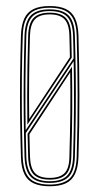

<svg xmlns="http://www.w3.org/2000/svg" viewBox="-20 -626 337 651"><path d="M148.5 5.5Q116.5 5.5 95.2 -3.9Q74 -13.2 63.1 -34.9Q52.2 -56.5 51 -93Q49 -161.5 48.2 -227.8Q47.5 -294 48.1 -362.6Q48.8 -431.2 51 -505.8Q52.2 -541.5 62.5 -563.4Q72.8 -585.2 93.9 -595.4Q115 -605.5 148.5 -605.5Q181.8 -605.5 202.9 -595.6Q224 -585.8 234.4 -564Q244.8 -542.2 246 -506Q249 -402.8 249.2 -302.5Q249.5 -202.2 246 -93.5Q244.8 -57.5 234.2 -35.8Q223.8 -14 202.6 -4.2Q181.5 5.5 148.5 5.5ZM148.5 -0.2Q194.5 -0.2 216.4 -21.1Q238.2 -42 240 -93.5Q243.5 -205.2 243.2 -305.2Q243 -405.2 240 -505Q239 -540 229 -560.8Q219 -581.5 199.1 -590.6Q179.2 -599.8 148.5 -599.8Q118.2 -599.8 98.4 -590.8Q78.5 -581.8 68.4 -561.2Q58.2 -540.8 57.2 -505.8Q55 -439 54.2 -372.5Q53.5 -306 54.1 -237.1Q54.8 -168.2 57 -94.2Q58.2 -59.5 68.2 -38.9Q78.2 -18.2 98.2 -9.2Q118.2 -0.2 148.5 -0.2ZM148.5 -5.8Q105.2 -5.8 85 -25.9Q64.8 -46 63.2 -94Q61.2 -164.2 60.5 -232.5Q59.8 -300.8 60.5 -368.5Q61.2 -436.2 63.2 -504.8Q64.8 -553.2 84.6 -573.8Q104.5 -594.2 148.5 -594.2Q192.2 -594.2 212.4 -573.9Q232.5 -553.5 233.8 -505Q236 -438.5 236.8 -372.1Q237.5 -305.8 236.8 -236.8Q236 -167.8 233.8 -93.5Q232.2 -45 211.6 -25.4Q191 -5.8 148.5 -5.8ZM148.5 -11.5Q189 -11.5 207.6 -30.4Q226.2 -49.2 227.8 -94.5Q230.5 -181.8 230.9 -261.8Q231.2 -341.8 229.8 -418.5L67.5 -174.8Q67.8 -162.5 68 -148.5Q68.2 -134.5 68.6 -120.6Q69 -106.8 69.2 -94.5Q70.8 -50 89 -30.8Q107.2 -11.5 148.5 -11.5ZM148.5 -17Q111 -17 93.9 -34.9Q76.8 -52.8 75.5 -94.5Q75.2 -105.2 74.8 -123.4Q74.2 -141.5 73.9 -156.5Q73.5 -171.5 73.5 -172.2L224 -399.8Q225.2 -328 224.9 -254Q224.5 -180 221.8 -94.8Q220.5 -50.8 203 -33.9Q185.5 -17 148.5 -17ZM148.5 -22.8Q182 -22.8 198.1 -38.2Q214.2 -53.8 215.2 -91Q217.5 -169 218.4 -239.5Q219.2 -310 218 -380.8L79.8 -170.8Q80 -159 80.4 -144.1Q80.8 -129.2 81.1 -115.5Q81.5 -101.8 81.8 -93.2Q83.2 -55.8 98.6 -39.2Q114 -22.8 148.5 -22.8ZM67 -184.5 229.5 -428.2Q229.2 -445.8 228.8 -467.5Q228.2 -489.2 227.8 -504.8Q226.2 -549.5 208.1 -569Q190 -588.5 148.5 -588.5Q107.5 -588.5 89.1 -569.1Q70.8 -549.8 69.2 -504.8Q66.8 -421.8 66.2 -343.5Q65.8 -265.2 67 -184.5ZM72.8 -203.5Q72.2 -251.2 72.2 -300.9Q72.2 -350.5 73.1 -401.5Q74 -452.5 75.5 -504.5Q76.8 -548.2 94.4 -565.6Q112 -583 148.5 -583Q185.8 -583 203 -565.4Q220.2 -547.8 221.5 -505.5Q222 -496 222.2 -481.2Q222.5 -466.5 222.8 -452.5Q223 -438.5 223.2 -430.5ZM79 -222.8 217 -431.8Q216.8 -447.5 216.2 -469.2Q215.8 -491 215.2 -506.8Q214 -544.8 198.4 -561Q182.8 -577.2 148.5 -577.2Q114 -577.2 98.4 -560.5Q82.8 -543.8 81.5 -504.2Q79.5 -436 78.8 -364.9Q78 -293.8 79 -222.8Z"/></svg>

Font: Big Shoulders Inline Display Thin ExtraLight
Style: Regular
Weight: 250
Version: Version 2.002